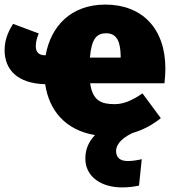

<svg xmlns="http://www.w3.org/2000/svg" viewBox="-30 -574 756 837"><path d="M691 -274C691 -453 587 -554 429 -554C278 -554 191 -458 169 -333H167C140 -333 126 -346 126 -373C126 -395 133 -414 139 -428L27 -470C12 -446 -10 -407 -10 -356C-10 -270 46 -210 167 -207C184 -92 255 -7 384 15C358 42 342 75 342 117C342 197 412 243 502 243C529 243 554 240 576 235L588 120C566 125 546 128 527 128C495 128 476 114 476 84C476 64 489 34 547 6C596 -8 638 -32 671 -59L591 -167C545 -135 508 -120 470 -120C412 -120 374 -134 363 -211H687C689 -230 691 -257 691 -274ZM496 -323H362C369 -405 391 -429 433 -429C484 -429 495 -384 496 -330Z"/></svg>

Font: Fira Sans Heavy
Style: Regular
Weight: 900
Designer: bBox Type GmbH & Carrois Corporate GbR & Edenspiekermann AG
Foundry: bBox Type GmbH & Carrois Corporate GbR & Edenspiekermann AG
Version: Version 4.300;PS 004.300;hotconv 1.0.88;makeotf.lib2.5.64775